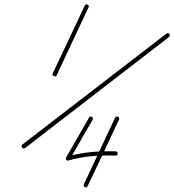

<svg xmlns="http://www.w3.org/2000/svg" viewBox="-20 -589 785 865"><path d="M362 -564Q366 -572 374 -568Q383 -564 379 -556Q343 -479 307 -403Q271 -327 236 -251Q236 -251 236 -251Q236 -251 236 -251Q232 -242 223 -246Q214 -250 218 -259Q254 -335 290 -411.5Q326 -488 362 -564Q362 -564 362 -564Q362 -564 362 -564ZM743 -436Q748 -428 741 -422Q579 -297 417 -172Q255 -47 93 78Q93 78 93 78Q93 78 93 78Q85 83 80 76Q74 68 81 62Q243 -63 405 -187.5Q567 -312 729 -437Q737 -443 743 -436ZM511 -63Q520 -59 516 -50Q481 25 446 99.5Q411 174 375 249Q371 258 363 254Q354 250 358 241Q393 166 428 91.5Q463 17 498 -58Q503 -67 511 -63ZM381 -59Q385 -67 394 -62Q402 -58 397 -49Q371 -5 345.5 40Q320 85 294 130Q291 135 285 126Q278 117 283 116Q339 101 391 96Q443 91 501 93Q511 93 510 103Q510 112 501 112Q444 110 393 114.5Q342 119 289 134Q283 136 279 131Q275 125 278 120Q304 76 329.5 31Q355 -14 381 -59Q381 -59 381 -59Q381 -59 381 -59Z"/></svg>

Font: FRB American Cursive Guidelines Arrows Extralight
Style: Italic
Weight: 200
Italic angle: -25°
Version: Version 2.0;Modular Font Editor K font №1